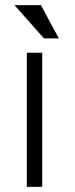

<svg xmlns="http://www.w3.org/2000/svg" viewBox="-20 -723 290 744"><path d="M84 1H143.6V-518.6H84ZM36.1 -703.1 150.4 -574.2H208L138.7 -703.1Z"/></svg>

Font: Dotum
Style: Regular
Weight: 400
Version: Version 2.21